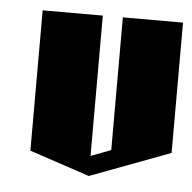

<svg xmlns="http://www.w3.org/2000/svg" viewBox="-38 -538 477 477"><g transform="rotate(5 200.0 -300.0)"><path d="M50 -500H200V-150L250 -169V-500H400V-175L200 -100L50 -150Z"/></g></svg>

Font: SOV_Meka
Style: Book
Weight: 400
Version: Version 1.00